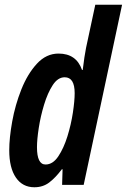

<svg xmlns="http://www.w3.org/2000/svg" viewBox="-20 -780 535 810"><path d="M136 -159Q136 -191 143.5 -240Q151 -289 166 -338.5Q181 -388 202.5 -421Q224 -454 253 -454Q295 -454 295 -387Q295 -355 287.5 -305Q280 -255 264.5 -205Q249 -155 226 -120.5Q203 -86 172 -86Q136 -86 136 -159ZM241 -66H244L242 0H333L495 -760H382L343 -578Q336 -543 329 -485H326Q302 -554 227 -554Q175 -554 135.5 -511Q96 -468 70 -402.5Q44 -337 31.5 -267.5Q19 -198 19 -146Q19 -72 47 -31Q75 10 125 10Q161 10 187.5 -10Q214 -30 241 -66Z"/></svg>

Font: Noto Sans Display Condensed
Style: Bold Italic
Weight: 700
Width: 3
Designer: Monotype Design team
Foundry: Monotype Imaging Inc.
Version: 1.000